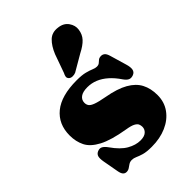

<svg xmlns="http://www.w3.org/2000/svg" viewBox="-222 -860 979 979"><g transform="rotate(-45 267.5 -370.5)"><path d="M268 -49.5Q296.5 -49.5 310.2 -62Q324 -74.5 324 -92Q324 -102.5 320 -111.8Q316 -121 301.5 -128.8Q287 -136.5 255.5 -141.5Q162.5 -157 113.8 -182.8Q65 -208.5 47.5 -243.8Q30 -279 30 -323Q30 -404.5 86.8 -450.8Q143.5 -497 254.5 -497Q292.5 -497 315.2 -491Q338 -485 351.8 -479Q365.5 -473 376.5 -473Q389 -473 395.8 -479Q402.5 -485 409.8 -491Q417 -497 430.5 -497Q441 -497 449.5 -490Q458 -483 463.5 -464L489.5 -375.5Q497.5 -349.5 494.2 -334Q491 -318.5 475 -312.5Q459 -306.5 447.2 -312Q435.5 -317.5 424 -334Q401.5 -367.5 376.5 -389.5Q351.5 -411.5 324.5 -422.5Q297.5 -433.5 268 -433.5Q234.5 -433.5 217.8 -421Q201 -408.5 201 -387.5Q201 -374.5 207.8 -365Q214.5 -355.5 235.5 -347.8Q256.5 -340 298 -332.5Q371 -319.5 413.5 -295.2Q456 -271 474.5 -235.5Q493 -200 493 -152Q493 -102 466 -64.5Q439 -27 392.2 -6.5Q345.5 14 285.5 14Q248.5 14 227.2 7.8Q206 1.5 192.5 -4.8Q179 -11 166 -11Q153 -11 143.5 -4.8Q134 1.5 125 7.8Q116 14 104 14Q93 14 85.5 6Q78 -2 74.5 -21.5L59 -107Q54.5 -132.5 58.5 -145.2Q62.5 -158 76.5 -164Q92 -170.5 104 -163.8Q116 -157 128.5 -139.5Q163 -90 198.5 -69.8Q234 -49.5 268 -49.5ZM270.5 -668.5Q288 -711.5 313 -735.5Q338 -759.5 377.5 -754Q413 -750 430.8 -724.8Q448.5 -699.5 444.5 -672Q440.5 -641.5 421.2 -620.8Q402 -600 364.5 -581L276 -529.5Q265 -525 253.2 -525.5Q241.5 -526 234.5 -532.5Q226.5 -540.5 228 -549.8Q229.5 -559 235 -569Z"/></g></svg>

Font: Fraunces
Style: Regular
Weight: 900
Version: Version 1.000;[b76b70a41]